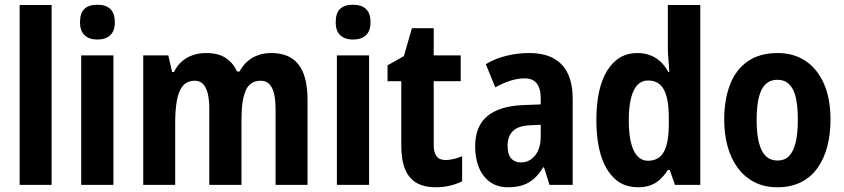

<svg xmlns="http://www.w3.org/2000/svg" viewBox="-20 -781 3567 811"><path d="M198 0H63V-760H198Z M459 -547V0H323V-547ZM391 -761Q427 -761 446 -743Q465 -725 465 -687Q465 -650 445.5 -632Q426 -614 391 -614Q357 -614 337.5 -632Q318 -650 318 -687Q318 -726 336.5 -743.5Q355 -761 391 -761Z M1126 -557Q1203 -557 1241 -508.5Q1279 -460 1279 -359V0H1144V-322Q1144 -381 1128.5 -410.5Q1113 -440 1081 -440Q1036 -440 1018 -399Q1000 -358 1000 -276V0H864V-322Q864 -362 857 -388Q850 -414 837 -427Q824 -440 803 -440Q771 -440 753 -419Q735 -398 727.5 -358.5Q720 -319 720 -260V0H585V-547H691L707 -477H715Q728 -504 748 -521.5Q768 -539 794.5 -548Q821 -557 851 -557Q903 -557 934.5 -535.5Q966 -514 981 -479H992Q1012 -517 1046.5 -537Q1081 -557 1126 -557Z M1539 -547V0H1403V-547ZM1471 -761Q1507 -761 1526 -743Q1545 -725 1545 -687Q1545 -650 1525.5 -632Q1506 -614 1471 -614Q1437 -614 1417.5 -632Q1398 -650 1398 -687Q1398 -726 1416.5 -743.5Q1435 -761 1471 -761Z M1862 -105Q1878 -105 1896.5 -109.5Q1915 -114 1932 -121V-15Q1910 -4 1881.5 3Q1853 10 1820 10Q1773 10 1740.5 -8Q1708 -26 1691.5 -65Q1675 -104 1675 -166V-438H1617V-505L1686 -544L1720 -662H1812V-547H1926V-438H1812V-168Q1812 -137 1824 -121Q1836 -105 1862 -105Z M2216 -557Q2306 -557 2352.5 -508.5Q2399 -460 2399 -363V0H2301L2278 -74H2274Q2257 -45 2236 -26.5Q2215 -8 2188.5 1Q2162 10 2126 10Q2080 10 2049 -13Q2018 -36 2002.5 -74.5Q1987 -113 1987 -162Q1987 -248 2038.5 -290.5Q2090 -333 2188 -337L2264 -340V-364Q2264 -408 2247 -429Q2230 -450 2196 -450Q2168 -450 2137 -440.5Q2106 -431 2072 -412L2032 -510Q2070 -533 2117.5 -545Q2165 -557 2216 -557ZM2221 -252Q2170 -250 2147 -228Q2124 -206 2124 -166Q2124 -129 2139 -112Q2154 -95 2180 -95Q2217 -95 2240.5 -124.5Q2264 -154 2264 -206V-254Z M2674 10Q2591 10 2545 -64.5Q2499 -139 2499 -274Q2499 -409 2545 -483Q2591 -557 2672 -557Q2701 -557 2725.5 -548Q2750 -539 2769.5 -521Q2789 -503 2803 -477H2807Q2806 -504 2803.5 -528.5Q2801 -553 2801 -574V-760H2938V0H2831L2809 -63H2801Q2786 -40 2768.5 -23.5Q2751 -7 2728 1.5Q2705 10 2674 10ZM2717 -102Q2763 -102 2784 -139.5Q2805 -177 2805 -257V-283Q2805 -363 2784.5 -402Q2764 -441 2717 -441Q2677 -441 2656.5 -398Q2636 -355 2636 -273Q2636 -188 2657 -145Q2678 -102 2717 -102Z M3488 -275Q3488 -214 3474.5 -162.5Q3461 -111 3433.5 -72Q3406 -33 3363.5 -11.5Q3321 10 3263 10Q3209 10 3167 -11.5Q3125 -33 3096.5 -71.5Q3068 -110 3053.5 -162Q3039 -214 3039 -275Q3039 -360 3063.5 -423.5Q3088 -487 3138.5 -522Q3189 -557 3265 -557Q3332 -557 3382 -524Q3432 -491 3460 -428Q3488 -365 3488 -275ZM3176 -273Q3176 -217 3185.5 -179Q3195 -141 3214.5 -122Q3234 -103 3264 -103Q3295 -103 3313.5 -122.5Q3332 -142 3341 -180Q3350 -218 3350 -274Q3350 -332 3341.5 -369Q3333 -406 3313.5 -425Q3294 -444 3264 -444Q3218 -444 3197 -402Q3176 -360 3176 -273Z"/></svg>

Font: Noto Sans Condensed
Style: Regular
Weight: 400
Width: 3
Version: Version 2.013